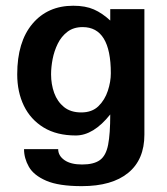

<svg xmlns="http://www.w3.org/2000/svg" viewBox="-20 -466 573 659"><path d="M360.4 -214.8Q360.4 -185.5 350.1 -154.3Q339.8 -123 317.9 -101.6Q295.9 -80.1 258.8 -80.1Q222.7 -80.1 199.7 -98.6Q176.8 -117.2 166 -147Q155.3 -176.8 155.3 -210.9Q155.3 -235.4 160.6 -263.2Q166 -291 178.2 -315.9Q190.4 -340.8 211.4 -356.9Q232.4 -373 263.7 -373Q360.4 -373 360.4 -214.8ZM475.6 -3.9V-434.6H358.4V-395.5Q331.1 -420.9 302.2 -433.6Q273.4 -446.3 231.4 -446.3Q143.6 -446.3 91.3 -384.3Q39.1 -322.3 39.1 -210.9Q39.1 -150.4 62 -103Q85 -55.7 129.9 -28.3Q174.8 -1 240.2 -1Q300.8 -1 358.4 -73.2Q358.4 -6.8 351.1 30.8Q343.8 68.4 322.8 83.5Q301.8 98.6 261.7 98.6Q222.7 98.6 201.2 83.5Q179.7 68.4 179.7 45.9H62.5Q62.5 77.1 79.1 106.4Q95.7 135.7 138.7 154.3Q181.6 172.9 260.7 172.9Q364.3 172.9 419.9 127.4Q475.6 82 475.6 -3.9Z"/></svg>

Font: Namkio Khamti Book
Style: Bold
Weight: 800
Designer: Debbi Hosken
Foundry: SIL International
Version: Version 3.917